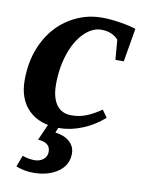

<svg xmlns="http://www.w3.org/2000/svg" viewBox="-79 -528 602 795"><g transform="rotate(10 222.0 -130.0)"><path d="M190.9 9.8Q106.9 9.8 60.8 -35.6Q14.6 -81.1 14.6 -161.1Q14.6 -251.5 50.5 -322.3Q86.4 -393.1 149.4 -432.1Q212.4 -471.2 285.6 -471.2Q320.8 -471.2 362.1 -464.6Q403.3 -458 429.2 -449.2L405.3 -308.6H370.1L363.3 -392.1Q336.9 -421.4 292 -421.4Q253.4 -421.4 219 -387Q184.6 -352.5 165 -293.7Q145.5 -234.9 145.5 -166Q145.5 -111.3 167 -81.1Q188.5 -50.8 230 -50.8Q266.6 -50.8 296.6 -64Q326.7 -77.1 354.5 -96.7L376 -65.9Q335.9 -30.3 286.9 -10.3Q237.8 9.8 190.9 9.8ZM115.7 210.9Q76.7 210.9 43 196.8L61 149.4Q87.9 158.7 111.3 158.7Q134.3 158.7 149.2 146.5Q164.1 134.3 164.1 113.8Q164.1 75.7 112.3 72.3L154.3 -22.9H198.7L177.7 30.8Q216.8 36.1 238.5 55.9Q260.3 75.7 260.3 105.5Q260.3 153.8 219.2 182.4Q178.2 210.9 115.7 210.9Z"/></g></svg>

Font: Tinos
Style: Bold Italic
Weight: 700
Italic angle: -16.333°
Designer: Steve Matteson
Foundry: Monotype Imaging Inc.
Version: Version 1.23